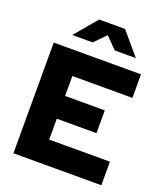

<svg xmlns="http://www.w3.org/2000/svg" viewBox="-163 -1031 984 1141"><g transform="rotate(20 328.5 -460.5)"><path d="M58 0ZM58 0V-700H610V-551H230V-425H481V-281H230V-149H614V0ZM415 -780 345 -851 275 -780H146L265 -921H429L548 -780Z"/></g></svg>

Font: Rosa Sans Black
Style: Regular
Weight: 900
Designer: Pentagram / MCKL
Foundry: Pentagram / MCKL
Version: Version 1.005;September 16, 2019;FontCreator 11.5.0.2425 64-